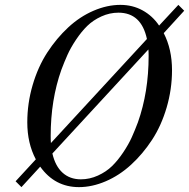

<svg xmlns="http://www.w3.org/2000/svg" viewBox="-20 -750 776 788"><path d="M44 -6 127 -96Q92 -162 92 -248Q92 -326 114 -401Q136 -476 174 -534.5Q212 -593 260 -637.5Q308 -682 364 -706Q420 -730 474 -730Q524 -730 565 -707.5Q606 -685 633 -645L712 -730L736 -706L652 -614Q686 -548 686 -462Q686 -384 664 -309Q642 -234 604 -176Q566 -118 518 -74Q470 -30 414 -6Q358 18 304 18Q205 18 145 -66L68 18ZM195 -120Q207 -68 237 -41Q267 -14 312 -14Q348 -14 382 -29.5Q416 -45 440 -68.5Q464 -92 486 -125Q508 -158 521 -187Q534 -216 546 -248Q590 -372 590 -520Q590 -538 589 -547ZM188 -192Q188 -172 189 -163L583 -590Q560 -698 466 -698Q430 -698 396 -682.5Q362 -667 338 -643.5Q314 -620 292 -587Q270 -554 257 -525Q244 -496 232 -464Q188 -340 188 -192Z"/></svg>

Font: Old Standard TT
Style: Italic
Weight: 400
Italic angle: -15.2°
Designer: Alexey Kryukov <alexios@thessalonica.org.ru>
Version: Version 2.2